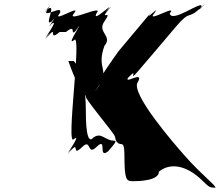

<svg xmlns="http://www.w3.org/2000/svg" viewBox="-20 -838 1030 888"><path d="M836 -116C789 -169 578 -411 618 -459C649 -517 543 -439 576 -484C613 -534 533 -437 576 -482C624 -532 568 -450 618 -508C658 -555 754 -667 794 -715C866 -799 843 -740 913 -806C957 -849 872 -760 912 -808C918 -840 774 -728 765 -776C805 -823 653 -728 693 -776C728 -823 639 -729 678 -780L529 -602C527 -600 405 -431 428 -433C468 -480 396 -381 431 -432C493 -522 423 -514 463 -626C503 -673 427 -688 463 -739C507 -801 433 -737 483 -794C523 -841 440 -748 480 -796C511 -834 403 -728 426 -776C466 -823 282 -728 322 -776C362 -823 216 -728 256 -776C279 -823 164 -743 201 -796C236 -846 158 -746 198 -794C248 -832 179 -709 219 -739C259 -786 179 -680 219 -728C259 -757 167 -634 198 -672C238 -719 161 -622 201 -670C250 -726 198 -642 256 -690H285C343 -737 292 -651 342 -708C382 -755 300 -662 340 -710C371 -748 282 -622 322 -652C362 -699 282 -147 322 -195C362 -224 271 -102 302 -140C342 -187 264 -90 304 -138C353 -194 306 -106 360 -158C404 -201 381 -115 426 -158C479 -210 430 -100 480 -138C520 -185 524 -188 496 -188C458 -198 446 -225 412 -202C378 -161 377 -285 377 -326C377 -430 360 -512 321 -556H296C312 -512 337 -440 378 -393C361 -393 512 -219 512 -205C515 -187 520 -176 536 -172C553 -172 556 -168 556 -82C558 1 570 0 598 0C621 0 715 -2 715 -44C766 -86 838 -74 906 -12C947 26 945 30 977 30C973 14 916 -26 836 -116Z"/></svg>

Font: Hussar Przerywany
Style: Regular
Weight: 400
Foundry: Cannot Into Space Fonts
Version: Version 0.982